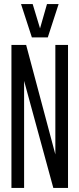

<svg xmlns="http://www.w3.org/2000/svg" viewBox="-20 -920 389 940"><path d="M36 0V-700H108L251 -164V-700H313V0H241L98 -524V0ZM267 -900 214 -737H136L83 -900H140L176 -781L210 -900Z"/></svg>

Font: Georama ExtraCondensed
Style: Regular
Weight: 400
Width: 2
Designer: Jean-Baptiste Levee
Foundry: Production Type
Version: Version 1.000